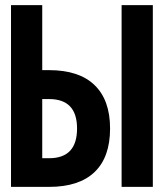

<svg xmlns="http://www.w3.org/2000/svg" viewBox="-20 -730 640 750"><path d="M23 0V-710H145V-456H172Q289 -456 349.5 -397.5Q410 -339 410 -228Q410 -116 349.5 -58Q289 0 172 0ZM455 0V-710H577V0ZM145 -112H172Q281 -112 281 -228Q281 -343 172 -343H145Z"/></svg>

Font: Geist Mono
Style: Bold
Weight: 700
Monospace: yes
Designer: Basement.studio, Andrés Briganti, Mateo Zaragoza
Foundry: Basement.studio, Vercel, Andrés Briganti, Guido Ferreyra, Mateo Zaragoza
Version: Version 1.500; ttfautohint (v1.8.4.7-5d5b)